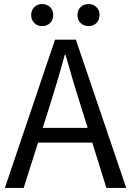

<svg xmlns="http://www.w3.org/2000/svg" viewBox="-20 -929 648 949"><path d="M252 -733H355L604 0H506L378 -410Q345 -512 304 -658H300Q287 -608 265 -534L227 -410L97 0H4ZM133 -297H471V-224H133ZM134 -855Q134 -879 149.5 -894Q165 -909 187 -909Q212 -909 227.5 -894Q243 -879 243 -855Q243 -830 227.5 -815Q212 -800 187 -800Q165 -800 149.5 -815.5Q134 -831 134 -855ZM363 -855Q363 -879 378.5 -894Q394 -909 418 -909Q441 -909 456.5 -894Q472 -879 472 -855Q472 -831 457 -815.5Q442 -800 418 -800Q394 -800 378.5 -815Q363 -830 363 -855Z"/></svg>

Font: Merged Yaku Han JP
Style: Regular
Weight: 400
Designer: Ryoko NISHIZUKA 西塚涼子 (kana, bopomofo & ideographs); Paul D. Hunt (Latin, Greek & Cyrillic); Sandoll Communications 산돌커뮤니
Foundry: Adobe
Version: Version 2.004